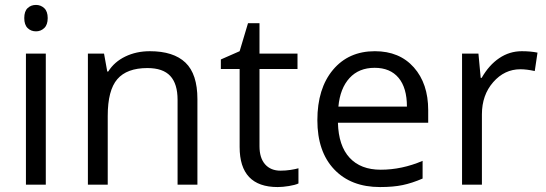

<svg xmlns="http://www.w3.org/2000/svg" viewBox="-20 -754 2229 784"><path d="M167 0H85.9V-535.2H167ZM79.1 -680.2Q79.1 -708 92.8 -720.9Q106.4 -733.9 127 -733.9Q146.5 -733.9 160.6 -720.7Q174.8 -707.5 174.8 -680.2Q174.8 -652.8 160.6 -639.4Q146.5 -626 127 -626Q106.4 -626 92.8 -639.4Q79.1 -652.8 79.1 -680.2Z M705.1 0V-346.2Q705.1 -411.6 675.3 -443.8Q645.5 -476.1 582 -476.1Q498 -476.1 459 -430.7Q419.9 -385.3 419.9 -280.8V0H338.9V-535.2H404.8L418 -461.9H421.9Q446.8 -501.5 491.7 -523.2Q536.6 -544.9 591.8 -544.9Q688.5 -544.9 737.3 -498.3Q786.1 -451.7 786.1 -349.1V0Z M1125.5 -57.1Q1147 -57.1 1167 -60.3Q1187 -63.5 1198.7 -66.9V-4.9Q1185.5 1.5 1159.9 5.6Q1134.3 9.8 1113.8 9.8Q958.5 9.8 958.5 -153.8V-472.2H881.8V-511.2L958.5 -544.9L992.7 -659.2H1039.6V-535.2H1194.8V-472.2H1039.6V-157.2Q1039.6 -108.9 1062.5 -83Q1085.4 -57.1 1125.5 -57.1Z M1531.7 9.8Q1413.1 9.8 1344.5 -62.5Q1275.9 -134.8 1275.9 -263.2Q1275.9 -392.6 1339.6 -468.8Q1403.3 -544.9 1510.7 -544.9Q1611.3 -544.9 1669.9 -478.8Q1728.5 -412.6 1728.5 -304.2V-252.9H1359.9Q1362.3 -158.7 1407.5 -109.9Q1452.6 -61 1534.7 -61Q1621.1 -61 1705.6 -97.2V-24.9Q1662.6 -6.3 1624.3 1.7Q1585.9 9.8 1531.7 9.8ZM1509.8 -477.1Q1445.3 -477.1 1407 -435.1Q1368.7 -393.1 1361.8 -318.8H1641.6Q1641.6 -395.5 1607.4 -436.3Q1573.2 -477.1 1509.8 -477.1Z M2110.8 -544.9Q2146.5 -544.9 2174.8 -539.1L2163.6 -463.9Q2130.4 -471.2 2105 -471.2Q2040 -471.2 1993.9 -418.5Q1947.8 -365.7 1947.8 -287.1V0H1866.7V-535.2H1933.6L1942.9 -436H1946.8Q1976.6 -488.3 2018.6 -516.6Q2060.5 -544.9 2110.8 -544.9Z"/></svg>

Font: f0_51640 
Style: Regular
Weight: 400
Foundry: Ascender Corporation
Version: Version 1.10